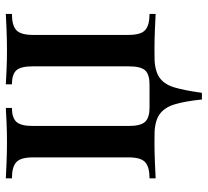

<svg xmlns="http://www.w3.org/2000/svg" viewBox="-47 -508 714 660"><g transform="rotate(-90 310.0 -178.0)"><path d="M592 -515V-494Q553 -494 536.5 -479Q520 -464 520 -422V-93Q520 -51 536.5 -36Q553 -21 592 -21V0Q575 -1 539 -2.5Q503 -4 468 -4Q423 -4 390 -2Q357 0 315 0Q273 0 236 -2Q199 -4 153 -4Q119 -4 82 -2.5Q45 -1 27 0V-21Q66 -21 82.5 -36Q99 -51 99 -93V-422Q99 -464 82.5 -479Q66 -494 27 -494V-515Q45 -514 81 -512.5Q117 -511 151 -511Q186 -511 219.5 -512.5Q253 -514 269 -515V-494Q236 -494 221.5 -479Q207 -464 207 -422V-93Q207 -51 221.5 -36Q236 -21 269 -21H350Q384 -21 398 -36Q412 -51 412 -93V-422Q412 -464 398 -479Q384 -494 350 -494V-515Q367 -514 399.5 -512.5Q432 -511 466 -511Q501 -511 537.5 -512.5Q574 -514 592 -515ZM309 -18 447 -4Q399 -4 374.5 12.5Q350 29 339.5 64.5Q329 100 321 159H298Q292 100 281 64.5Q270 29 245.5 12.5Q221 -4 173 -4Z"/></g></svg>

Font: Playfair Display Medium
Style: Regular
Weight: 500
Designer: Claus Eggers Sørensen
Foundry: Claus Eggers Sørensen
Version: Version 1.203